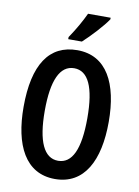

<svg xmlns="http://www.w3.org/2000/svg" viewBox="-101 -1003 779 1079"><g transform="rotate(10 288.5 -463.5)"><path d="M441 -928V-937H312C291 -892 263 -842 227 -789V-777H305C349 -817 415 -888 441 -928ZM532 -358C532 -577 457 -725 289 -725C129 -725 46 -601 46 -359C46 -142 120 10 289 10C457 10 532 -139 532 -358ZM167 -358C167 -532 208 -622 289 -622C369 -622 410 -535 410 -358C410 -180 369 -94 289 -94C209 -94 167 -183 167 -358Z"/></g></svg>

Font: Noto Sans Myanmar ExtraCondensed SemiBold
Style: Regular
Weight: 600
Width: 2
Designer: Monotype Design Team
Foundry: Monotype Imaging Inc.
Version: Version 2.107